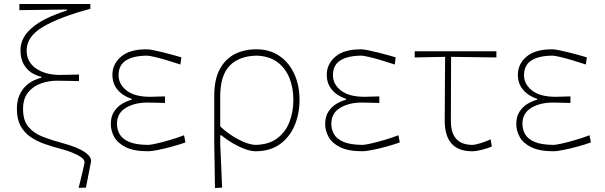

<svg xmlns="http://www.w3.org/2000/svg" viewBox="-20 -752 3043 966"><path d="M375.5 193Q378.5 181.5 383.5 161.5Q388.5 141.5 393.5 120.2Q398.5 99 402 83.2Q405.5 67.5 405.5 64.5Q405.5 46 369.8 27.8Q334 9.5 280.5 -4.5Q240 -15 201.5 -28.8Q163 -42.5 132.2 -64Q101.5 -85.5 83.2 -119.2Q65 -153 65 -203.5Q65 -245 78 -273.8Q91 -302.5 110.8 -320.5Q130.5 -338.5 151.5 -348Q172.5 -357.5 188 -361V-366Q164 -370.5 139.8 -385.5Q115.5 -400.5 99.2 -428.8Q83 -457 83 -500Q83 -625.5 316 -699V-704H303Q283 -704 243.5 -703.2Q204 -702.5 159.2 -702Q114.5 -701.5 77.5 -701V-732H434.5V-707.5Q285 -668 199.5 -618.8Q114 -569.5 114 -498.5Q114 -440.5 161 -407.8Q208 -375 283.5 -375Q301.5 -375.5 330.2 -376Q359 -376.5 377.5 -377V-344Q354.5 -344.5 331 -345Q307.5 -345.5 266 -346Q225 -346 186 -332.2Q147 -318.5 121.5 -287.2Q96 -256 96 -203.5Q96 -145.5 123 -113.5Q150 -81.5 195.2 -64Q240.5 -46.5 296.5 -31.5Q369.5 -11.5 404 11.5Q438.5 34.5 438.5 58.5Q431.5 94 424 132Q416.5 170 412.5 192Z M725.5 9Q653.5 9 612.5 -11.5Q571.5 -32 554.5 -63.5Q537.5 -95 537.5 -128Q537.5 -167 555 -192.2Q572.5 -217.5 597.2 -231.5Q622 -245.5 642.5 -250V-255Q619.5 -262 597 -277.2Q574.5 -292.5 560 -317Q545.5 -341.5 545.5 -376Q545.5 -429.5 588.8 -466.8Q632 -504 718.5 -504Q730 -504 752.2 -499.5Q774.5 -495 800.8 -488.5Q827 -482 851.5 -475.2Q876 -468.5 892.5 -463.5L887.5 -427.5Q851.5 -439.5 816.8 -449.8Q782 -460 755.8 -466Q729.5 -472 719.5 -472Q650.5 -471.5 613.5 -447.8Q576.5 -424 576.5 -373.5Q576.5 -328.5 616.8 -296.8Q657 -265 735.5 -265Q753 -265.5 772.8 -266Q792.5 -266.5 810 -267V-234Q789 -234.5 770.2 -235Q751.5 -235.5 722 -236Q657 -236 612.8 -209.2Q568.5 -182.5 568.5 -129Q568.5 -100.5 582.2 -76.5Q596 -52.5 630.2 -38Q664.5 -23.5 725 -23Q736 -23 766.8 -29.8Q797.5 -36.5 835.5 -47.8Q873.5 -59 906 -71.5L913 -35.5Q885.5 -25.5 847.8 -15Q810 -4.5 776 2.2Q742 9 725.5 9Z M1061.5 194Q1061 141.5 1060 88.2Q1059 35 1058 -29V-271Q1058 -352.5 1085.8 -404Q1113.5 -455.5 1161.2 -479.8Q1209 -504 1269.5 -504Q1336.5 -504 1385.2 -471Q1434 -438 1460.5 -380.2Q1487 -322.5 1487 -249Q1487 -179.5 1462.2 -120.8Q1437.5 -62 1388.2 -26.5Q1339 9 1266 9Q1243 9 1212.2 -2.2Q1181.5 -13.5 1150.2 -31.8Q1119 -50 1094 -71H1088V-29Q1090.5 32 1093 84.8Q1095.5 137.5 1097.5 192ZM1266 -23Q1333 -24.5 1375 -56.2Q1417 -88 1436.5 -139Q1456 -190 1456 -249Q1456 -310.5 1435.8 -360.5Q1415.5 -410.5 1374 -440.5Q1332.5 -470.5 1269.5 -472Q1183 -470 1135.5 -421.5Q1088 -373 1088 -265.5V-116Q1112.5 -92.5 1143.8 -71.8Q1175 -51 1207.2 -37.5Q1239.5 -24 1266 -23Z M1804 9Q1732 9 1691 -11.5Q1650 -32 1633 -63.5Q1616 -95 1616 -128Q1616 -167 1633.5 -192.2Q1651 -217.5 1675.8 -231.5Q1700.5 -245.5 1721 -250V-255Q1698 -262 1675.5 -277.2Q1653 -292.5 1638.5 -317Q1624 -341.5 1624 -376Q1624 -429.5 1667.2 -466.8Q1710.5 -504 1797 -504Q1808.5 -504 1830.8 -499.5Q1853 -495 1879.2 -488.5Q1905.5 -482 1930 -475.2Q1954.5 -468.5 1971 -463.5L1966 -427.5Q1930 -439.5 1895.2 -449.8Q1860.5 -460 1834.2 -466Q1808 -472 1798 -472Q1729 -471.5 1692 -447.8Q1655 -424 1655 -373.5Q1655 -328.5 1695.2 -296.8Q1735.5 -265 1814 -265Q1831.5 -265.5 1851.2 -266Q1871 -266.5 1888.5 -267V-234Q1867.5 -234.5 1848.8 -235Q1830 -235.5 1800.5 -236Q1735.5 -236 1691.2 -209.2Q1647 -182.5 1647 -129Q1647 -100.5 1660.8 -76.5Q1674.5 -52.5 1708.8 -38Q1743 -23.5 1803.5 -23Q1814.5 -23 1845.2 -29.8Q1876 -36.5 1914 -47.8Q1952 -59 1984.5 -71.5L1991.5 -35.5Q1964 -25.5 1926.2 -15Q1888.5 -4.5 1854.5 2.2Q1820.5 9 1804 9Z M2355.5 9Q2217.5 9 2217.5 -145Q2217.5 -242 2218.5 -328Q2219.5 -414 2219.5 -466L2066.5 -463V-494H2477.5V-463Q2418.5 -464 2359.5 -464.5Q2300.5 -465 2249.5 -466Q2249.5 -385 2249 -304.5Q2248.5 -224 2248.5 -143Q2248.5 -23 2357.5 -23Q2369 -23 2395.8 -31Q2422.5 -39 2448.5 -51L2454.5 -15Q2437.5 -7 2407 1Q2376.5 9 2355.5 9Z M2765.5 9Q2693.5 9 2652.5 -11.5Q2611.5 -32 2594.5 -63.5Q2577.5 -95 2577.5 -128Q2577.5 -167 2595 -192.2Q2612.5 -217.5 2637.2 -231.5Q2662 -245.5 2682.5 -250V-255Q2659.5 -262 2637 -277.2Q2614.5 -292.5 2600 -317Q2585.5 -341.5 2585.5 -376Q2585.5 -429.5 2628.8 -466.8Q2672 -504 2758.5 -504Q2770 -504 2792.2 -499.5Q2814.5 -495 2840.8 -488.5Q2867 -482 2891.5 -475.2Q2916 -468.5 2932.5 -463.5L2927.5 -427.5Q2891.5 -439.5 2856.8 -449.8Q2822 -460 2795.8 -466Q2769.5 -472 2759.5 -472Q2690.5 -471.5 2653.5 -447.8Q2616.5 -424 2616.5 -373.5Q2616.5 -328.5 2656.8 -296.8Q2697 -265 2775.5 -265Q2793 -265.5 2812.8 -266Q2832.5 -266.5 2850 -267V-234Q2829 -234.5 2810.2 -235Q2791.5 -235.5 2762 -236Q2697 -236 2652.8 -209.2Q2608.5 -182.5 2608.5 -129Q2608.5 -100.5 2622.2 -76.5Q2636 -52.5 2670.2 -38Q2704.5 -23.5 2765 -23Q2776 -23 2806.8 -29.8Q2837.5 -36.5 2875.5 -47.8Q2913.5 -59 2946 -71.5L2953 -35.5Q2925.5 -25.5 2887.8 -15Q2850 -4.5 2816 2.2Q2782 9 2765.5 9Z"/></svg>

Font: Commissioner Loud Thin
Style: Regular
Weight: 100
Designer: Kostas Bartsokas
Foundry: Kostas Bartsokas
Version: Version 1.000; ttfautohint (v1.8.3)